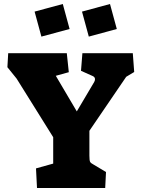

<svg xmlns="http://www.w3.org/2000/svg" viewBox="-20 -940 713 960"><path d="M160 -98 246 -122V-254L63 -547L17 -604L21 -674H314L324 -579L259 -561L364 -383L451 -530Q455 -537 455 -544Q455 -555 443 -560L385 -586L392 -674H644L651 -580L611 -556L427 -286V-162Q427 -138 430.5 -131Q434 -124 448 -117L510 -80L506 0H165ZM153 -882 294 -920 328 -795 187 -757ZM390 -882 530 -920 564 -795 424 -757Z"/></svg>

Font: Suez One
Style: Regular
Weight: 400
Version: Version 1.000